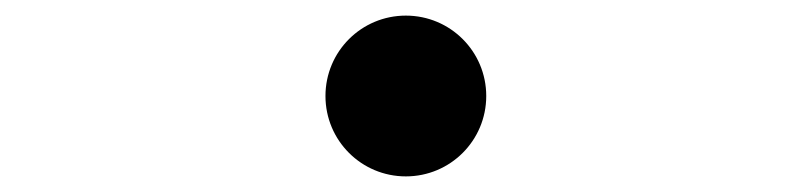

<svg xmlns="http://www.w3.org/2000/svg" viewBox="-20 -503 1040 246"><path d="M500 -483C443 -483 397 -437 397 -380C397 -323 443 -277 500 -277C557 -277 603 -323 603 -380C603 -437 557 -483 500 -483Z"/></svg>

Font: ChiuKong Gothic CL Normal
Style: Regular
Weight: 350
Designer: Ryoko NISHIZUKA 西塚涼子 (kana, bopomofo & ideographs); Paul D. Hunt (Latin, Greek & Cyrillic); Sandoll Communications 산돌커뮤니
Foundry: Adobe
Version: Version 1.300